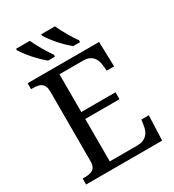

<svg xmlns="http://www.w3.org/2000/svg" viewBox="-218 -1052 1060 1172"><g transform="rotate(-30 311.5 -465.5)"><path d="M233.9 -49.8H426.8Q450.7 -49.8 467.5 -56.4Q484.4 -63 495.6 -74.2Q506.8 -85.4 513.2 -100.3Q519.5 -115.2 522 -131.8L528.8 -174.8H581.1L574.2 0H38.1V-42H50.8Q67.4 -42 82.3 -44.2Q97.2 -46.4 108.4 -53.2Q119.6 -60.1 126.2 -73.5Q132.8 -86.9 132.8 -108.9V-600.1Q132.8 -623.5 126.5 -637.7Q120.1 -651.9 108.9 -659.4Q97.7 -667 82.8 -669.4Q67.9 -671.9 50.8 -671.9H38.1V-713.9H542L546.9 -539.1H495.1L490.2 -582Q488.3 -598.6 482.7 -613.5Q477.1 -628.4 466.6 -639.6Q456.1 -650.9 440.2 -657.5Q424.3 -664.1 401.9 -664.1H233.9V-397.9H475.1V-349.1H233.9ZM440.9 -771H392.1Q314 -836.4 259.3 -920.9V-931.2H356Q395 -849.1 440.9 -784.2ZM264.2 -771H215.3Q136.7 -836.9 82 -920.9V-931.2H179.2Q218.3 -849.1 264.2 -784.2Z"/></g></svg>

Font: Droid Serif
Style: Regular
Weight: 400
Designer: Monotype Design team
Foundry: Monotype Imaging Inc.
Version: Version 1.03